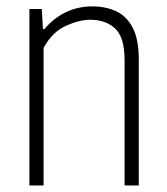

<svg xmlns="http://www.w3.org/2000/svg" viewBox="-20 -568 510 588"><path d="M70 0V-540.5H108L111.5 -479H116Q143.5 -512 181 -530.2Q218.5 -548.5 263 -548.5Q303 -548.5 335.2 -533.8Q367.5 -519 386.2 -483.5Q405 -448 405 -386V0H361.5V-384Q361.5 -454 332.5 -480.8Q303.5 -507.5 256.5 -507.5Q223 -507.5 181.5 -488.8Q140 -470 113.5 -421.5V0Z"/></svg>

Font: Encode Sans Cnd XLt
Style: Regular
Weight: 200
Width: 3
Designer: Multiple Designers
Foundry: Impallari Type
Version: Version 3.002; ttfautohint (v1.8.3) -l 8 -r 50 -G 200 -x 14 